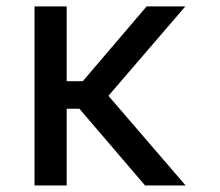

<svg xmlns="http://www.w3.org/2000/svg" viewBox="-20 -565 671 585"><path d="M183.2 -545.5V-317.5H232.2L426.8 -545.5H544.7L310.4 -273.1L545.5 0H421.9L221.9 -233.7H183.2V0H85.2V-545.5Z"/></svg>

Font: Inter P
Style: Regular
Weight: 400
Designer: Rasmus Andersson
Foundry: rsms
Version: Version 3.018;git-588b23468